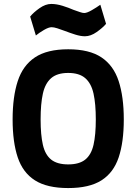

<svg xmlns="http://www.w3.org/2000/svg" viewBox="-20 -942 692 974"><path d="M326 12Q219 12 157.5 -27Q96 -66 70 -143.5Q44 -221 44 -336Q44 -451 70 -530.5Q96 -610 157.5 -651Q219 -692 326 -692Q433 -692 494.5 -651Q556 -610 582 -530.5Q608 -451 608 -336Q608 -221 582 -143.5Q556 -66 494.5 -27Q433 12 326 12ZM326 -108Q382 -108 412.5 -132.5Q443 -157 454.5 -207.5Q466 -258 466 -336Q466 -415 454.5 -467Q443 -519 412.5 -545.5Q382 -572 326 -572Q270 -572 239.5 -545.5Q209 -519 197.5 -467Q186 -415 186 -336Q186 -258 197.5 -207.5Q209 -157 239.5 -132.5Q270 -108 326 -108ZM411 -758Q389 -758 362 -766.5Q335 -775 309 -785Q288 -793 270.5 -798.5Q253 -804 242 -804Q227 -804 203 -790Q179 -776 162 -762L133 -858Q150 -879 180.5 -900.5Q211 -922 240 -922Q267 -922 297.5 -912.5Q328 -903 353 -892Q370 -886 384.5 -881Q399 -876 407 -876Q421 -876 446 -890.5Q471 -905 489 -918L518 -821Q501 -801 470.5 -779.5Q440 -758 411 -758Z"/></svg>

Font: Titillium Web SemiBold
Style: Regular
Weight: 600
Designer: Mohamed Gaber, Accademia di Belle Arti di Urbino
Foundry: Kief Type Foundry, Accademia di Belle Arti di Urbino
Version: Version 3.000; ttfautohint (v1.8.4)